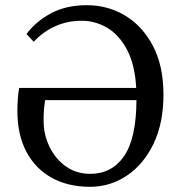

<svg xmlns="http://www.w3.org/2000/svg" viewBox="-20 -705 697 740"><path d="M47 -278Q47 -301 49 -326.5Q51 -352 54 -366H505Q500 -456 469.5 -513.5Q439 -571 393 -598Q347 -625 295 -625Q239 -625 192 -603.5Q145 -582 110 -544L82 -574Q120 -624 178 -654.5Q236 -685 315 -685Q396 -685 463 -644.5Q530 -604 570 -527Q610 -450 610 -340Q610 -231 572 -151.5Q534 -72 469.5 -28.5Q405 15 327 15Q243 15 180 -19.5Q117 -54 82 -119.5Q47 -185 47 -278ZM328 -35Q411 -35 458 -103Q505 -171 506 -319H154Q151 -300 149.5 -283Q148 -266 148 -240Q148 -187 170.5 -140Q193 -93 233.5 -64Q274 -35 328 -35Z"/></svg>

Font: Source Serif 4
Style: Regular
Weight: 400
Designer: Frank Grießhammer
Foundry: Adobe
Version: Version 4.005;hotconv 1.1.0;makeotfexe 2.6.0